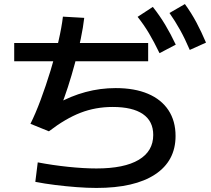

<svg xmlns="http://www.w3.org/2000/svg" viewBox="-20 -875 1040 946"><path d="M50 -573V-663H710V-573ZM766 -613Q739 -669 714 -711Q689 -753 658 -792L733 -841Q767 -798 794 -753Q821 -708 846 -655ZM915 -629Q891 -685 867 -728Q843 -771 815 -811L891 -855Q923 -811 947.5 -765Q972 -719 995 -665ZM455 51Q410 51 357.5 47Q305 43 252.5 36.5Q200 30 154 21L166 -75Q239 -61 316 -53Q393 -45 455 -45Q592 -45 663.5 -87.5Q735 -130 735 -210Q735 -278 684 -313Q633 -348 535 -348Q451 -348 377 -319.5Q303 -291 221 -228L130 -265Q155 -315 180.5 -383.5Q206 -452 229 -527Q252 -602 268 -671.5Q284 -741 290 -793L395 -787Q390 -742 378 -684Q366 -626 349.5 -564.5Q333 -503 314.5 -446Q296 -389 278 -345L259 -363Q329 -402 401.5 -421.5Q474 -441 550 -441Q643 -441 709 -413Q775 -385 810 -332Q845 -279 845 -205Q845 -82 744 -15.5Q643 51 455 51Z"/></svg>

Font: M PLUS 1 Medium
Style: Regular
Weight: 500
Designer: Coji Morishita
Foundry: UNDERFOREST DESIGN
Version: Version 1.001